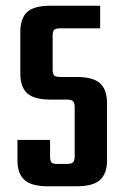

<svg xmlns="http://www.w3.org/2000/svg" viewBox="-20 -651 435 671"><path d="M330 -552H191Q175 -552 169.5 -547Q164 -542 164 -526V-408Q164 -392 169.5 -387Q175 -382 191 -382H248Q305 -382 329.5 -360Q354 -338 354 -290V-91Q354 -44 329.5 -22Q305 0 248 0H147Q90 0 65.5 -22Q41 -44 41 -91V-162H155V-105Q155 -89 160 -83.5Q165 -78 179 -78H213Q229 -78 235 -83.5Q241 -89 241 -105V-277Q241 -292 235 -297.5Q229 -303 213 -303H156Q99 -303 75 -325Q51 -347 51 -395V-539Q51 -587 75 -609Q99 -631 156 -631H330Z"/></svg>

Font: Teko Medium
Style: Regular
Weight: 500
Designer: Manushi Parikh, Jonny Pinhorn
Foundry: Indian Type Foundry
Version: Version 1.106;PS 1.0;hotconv 1.0.78;makeotf.lib2.5.61930; tt